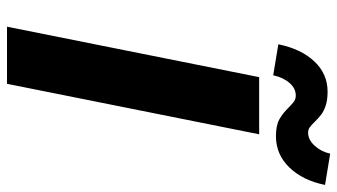

<svg xmlns="http://www.w3.org/2000/svg" viewBox="-227 -735 962 548"><g transform="rotate(90 254.0 -461.0)"><path d="M200.2 -719.7H363.3L219.2 0H56.2ZM241.7 -915Q264.6 -915 281 -909.7Q297.4 -904.3 307.1 -896.7Q316.9 -889.2 328.1 -877.9Q337.4 -868.2 343.8 -863.8Q350.1 -859.4 358.9 -859.4Q378.9 -859.4 396 -878.2Q413.1 -897 418.5 -922.4L507.8 -907.7Q495.1 -844.2 458 -805.9Q420.9 -767.6 368.7 -767.6Q338.4 -767.6 321 -777.1Q303.7 -786.6 287.1 -803.7Q275.9 -814.9 269 -819.6Q262.2 -824.2 252.4 -824.2Q232.4 -824.2 216.8 -806.4Q201.2 -788.6 194.8 -759.8L106.4 -774.4Q119.6 -839.4 155.3 -877.2Q190.9 -915 241.7 -915Z"/></g></svg>

Font: Reddit Sans Chocolate ExBold
Style: Italic
Weight: 800
Italic angle: -11.25°
Designer: Stephen Hutchings
Version: Version 1.013